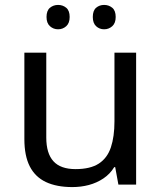

<svg xmlns="http://www.w3.org/2000/svg" viewBox="-20 -750 658 780"><path d="M533 -536V0H461L448 -71H444Q427 -43 400 -25Q373 -7 341 1.5Q309 10 274 10Q210 10 166.5 -10.5Q123 -31 101 -74Q79 -117 79 -185V-536H168V-191Q168 -127 197 -95Q226 -63 287 -63Q347 -63 381.5 -85.5Q416 -108 430.5 -151.5Q445 -195 445 -257V-536ZM169 -681Q169 -707 183 -718.5Q197 -730 216 -730Q235 -730 249 -718.5Q263 -707 263 -681Q263 -656 249 -643.5Q235 -631 216 -631Q197 -631 183 -643.5Q169 -656 169 -681ZM357 -681Q357 -707 370.5 -718.5Q384 -730 403 -730Q422 -730 436 -718.5Q450 -707 450 -681Q450 -656 436 -643.5Q422 -631 403 -631Q384 -631 370.5 -643.5Q357 -656 357 -681Z"/></svg>

Font: Noto Sans Hebrew
Style: Regular
Weight: 400
Designer: Monotype Design Team
Foundry: Monotype Imaging Inc.
Version: Version 2.003